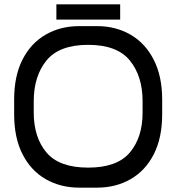

<svg xmlns="http://www.w3.org/2000/svg" viewBox="-20 -846 810 882"><path d="M725 -389V-321Q725 -213 686.5 -137.5Q648 -62 580 -23Q512 16 426 16H344Q258 16 190 -23Q122 -62 83.5 -137.5Q45 -213 45 -321V-389Q45 -497 83.5 -572.5Q122 -648 190 -687Q258 -726 344 -726H426Q512 -726 580 -686.5Q648 -647 686.5 -571Q725 -495 725 -389ZM385 -640Q252 -640 193.5 -568Q135 -496 135 -381V-329Q135 -215 193.5 -145.5Q252 -76 385 -76Q518 -76 576.5 -145.5Q635 -215 635 -329V-381Q635 -496 576.5 -568Q518 -640 385 -640ZM532 -826V-756H239V-826Z"/></svg>

Font: Violet Sans
Style: Regular
Weight: 400
Designer: Calvin Waterman
Foundry: Violet Office
Version: Version 1.013